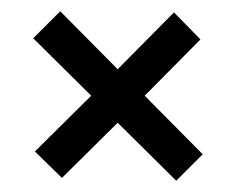

<svg xmlns="http://www.w3.org/2000/svg" viewBox="-20 -432 419 341"><path d="M293 -111 189 -214 90 -116 42 -163 142 -262 39 -364 87 -412 189 -309 289 -410 336 -362 237 -262 340 -158Z"/></svg>

Font: Alumni Sans Thin SemiBold
Style: Regular
Weight: 600
Version: Version 1.018